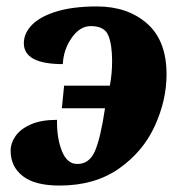

<svg xmlns="http://www.w3.org/2000/svg" viewBox="-20 -566 537 596"><path d="M13 -98Q13 -122 28.5 -144Q44 -166 76 -180Q108 -194 157 -194Q156 -138 172 -97.5Q188 -57 220 -57Q257 -57 274.5 -96.5Q292 -136 306 -230H172L179 -300H321Q328 -337 328 -376Q328 -428 316 -456.5Q304 -485 262 -485Q228 -485 202.5 -448.5Q177 -412 175 -367Q54 -367 54 -432Q54 -463 79.5 -489Q105 -515 156 -530.5Q207 -546 281 -546Q376 -546 436.5 -493Q497 -440 497 -335Q497 -255 460.5 -175Q424 -95 349 -42.5Q274 10 165 10Q88 10 50.5 -19.5Q13 -49 13 -98Z"/></svg>

Font: Noto Serif NarrowBlack
Style: Italic
Weight: 900
Width: 4
Italic angle: -12°
Designer: Monotype Design Team
Foundry: Monotype Imaging Inc.
Version: Version 1.001